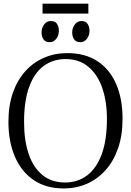

<svg xmlns="http://www.w3.org/2000/svg" viewBox="-20 -1050 738 1081"><path d="M341.5 11Q239.5 11.5 169.5 -36.2Q99.5 -84 63.5 -168.8Q27.5 -253.5 27.5 -363.5Q27.5 -456.5 52.8 -528.2Q78 -600 123.2 -649.8Q168.5 -699.5 228.8 -725.2Q289 -751 358.5 -751Q459.5 -751 529 -705.2Q598.5 -659.5 634.2 -576.5Q670 -493.5 670 -381Q670 -288.5 645 -216Q620 -143.5 575.2 -93Q530.5 -42.5 470.8 -16Q411 10.5 341.5 11ZM346.5 -22.5Q417.5 -22.5 470.5 -62.5Q523.5 -102.5 552.8 -182Q582 -261.5 582 -381Q582 -478.5 555.8 -554.5Q529.5 -630.5 477.5 -674Q425.5 -717.5 349.5 -717.5Q279 -717.5 226.2 -678.8Q173.5 -640 144.5 -561.5Q115.5 -483 115.5 -363.5Q115.5 -259.5 141.5 -183Q167.5 -106.5 219 -64.5Q270.5 -22.5 346.5 -22.5ZM258.5 -812.5Q235.5 -812.5 224.8 -828.5Q214 -844.5 214 -867.5Q214 -892 228.2 -911.8Q242.5 -931.5 266 -931.5H267Q290.5 -931.5 301 -915.5Q311.5 -899.5 311.5 -876.5Q311.5 -851.5 297.2 -832Q283 -812.5 259.5 -812.5ZM431 -812.5Q408 -812.5 397.2 -828.5Q386.5 -844.5 386.5 -867.5Q386.5 -892 400.8 -911.8Q415 -931.5 438.5 -931.5H439.5Q462.5 -931.5 473.2 -915.5Q484 -899.5 484 -876.5Q484 -851.5 469.8 -832Q455.5 -812.5 432 -812.5ZM477.5 -1029.5V-973.5H219.5V-1029.5Z"/></svg>

Font: Merriweather 96pt Light
Style: Regular
Weight: 300
Version: Version 2.100